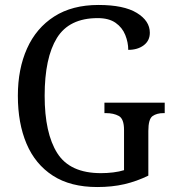

<svg xmlns="http://www.w3.org/2000/svg" viewBox="-20 -744 703 774"><path d="M372 10Q264 10 193 -36Q122 -82 87 -164.5Q52 -247 52 -358Q52 -466 89 -548.5Q126 -631 198.5 -677.5Q271 -724 377 -724Q479 -724 531.5 -692Q584 -660 584 -612Q584 -580 559.5 -561.5Q535 -543 497 -543Q497 -573 485 -603Q473 -633 446 -652Q419 -671 374 -671Q259 -671 209.5 -591Q160 -511 160 -358Q160 -207 211 -126.5Q262 -46 387 -46Q412 -46 436.5 -49Q461 -52 480 -58V-220Q480 -265 459 -276.5Q438 -288 407 -288H401V-330H644V-288H639Q612 -288 595 -276Q578 -264 578 -216V-36Q531 -13 481.5 -1.5Q432 10 372 10Z"/></svg>

Font: Noto Serif Lao SemCond
Style: Regular
Weight: 400
Width: 4
Designer: Monotype Design Team
Foundry: Monotype Imaging Inc.
Version: Version 2.004; ttfautohint (v1.8.4.7-5d5b)